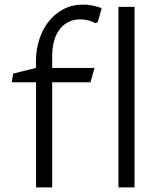

<svg xmlns="http://www.w3.org/2000/svg" viewBox="-20 -812 693 832"><path d="M136.2 -455.6H30.8L37.1 -493.2L135.7 -517.6V-545.9Q135.7 -595.2 149.9 -639.9Q164.1 -684.6 190.4 -718.3Q216.8 -752 254.6 -772Q292.5 -792 339.4 -792Q359.9 -792 380.1 -788.1Q400.4 -784.2 420.4 -776.9L403.8 -716.3L394 -711.4Q378.4 -719.7 362.1 -723.9Q345.7 -728 328.1 -728Q296.9 -728 273.9 -715.3Q251 -702.6 235.8 -681.2Q220.7 -659.7 213.4 -631.1Q206.1 -602.5 206.1 -571.3V-517.6H389.6L372.1 -455.6H206.1V0H136.2ZM493.2 -782.2H563V0H493.2Z"/></svg>

Font: Proza Libre
Style: Light
Weight: 300
Designer: Jasper de Waard
Foundry: Jasper de Waard
Version: Version 1.000; ttfautohint (v1.4.1.8-43bc)